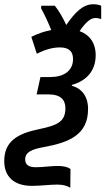

<svg xmlns="http://www.w3.org/2000/svg" viewBox="-69 -687 498 907"><path d="M263 200 264 111C249 101 229 97 203 97C170 97 136 103 100 103C68 103 50 92 50 66C50 30 84 18 137 8C260 -14 347 -52 347 -172C347 -231 318 -269 270 -282L271 -286C339 -305 383 -352 383 -426C383 -484 354 -523 307 -540C338 -585 360 -602 382 -602C392 -602 400 -600 409 -597V-660C399 -664 387 -667 372 -667C322 -667 285 -628 244 -569C228 -603 211 -634 190 -660H126L125 -648C144 -613 160 -578 173 -545C140 -539 110 -528 79 -513L105 -433C144 -453 180 -463 214 -463C257 -463 276 -444 276 -408C276 -349 228 -323 168 -323H122L104 -241H163C215 -241 240 -217 240 -176C240 -112 202 -95 116 -77C13 -56 -49 -19 -49 74C-49 147 -3 191 81 191C127 191 163 185 202 185C229 185 249 191 263 200Z"/></svg>

Font: Noto Sans Display SemiCondensed Medium
Style: Italic
Weight: 500
Width: 4
Italic angle: -12°
Designer: Monotype Design Team
Foundry: Monotype Imaging Inc.
Version: Version 1.900